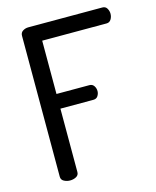

<svg xmlns="http://www.w3.org/2000/svg" viewBox="-111 -808 720 884"><g transform="rotate(-15 249.5 -365.5)"><path d="M113 0Q98 0 84.5 -7Q71 -14 71 -29V-701Q71 -716 83 -723.5Q95 -731 109 -731H462Q477 -731 484 -719Q491 -707 491 -694Q491 -679 483.5 -667Q476 -655 462 -655H155V-401H312Q326 -401 333.5 -390Q341 -379 341 -365Q341 -353 334 -342Q327 -331 312 -331H155V-29Q155 -14 142 -7Q129 0 113 0Z"/></g></svg>

Font: Dosis Medium
Style: Regular
Weight: 500
Designer: EdgarTolentino, PabloImpallari, IginoMarini
Foundry: EdgarTolentino, PabloImpallari, IginoMarini
Version: Version 3.001; ttfautohint (v1.8.2)